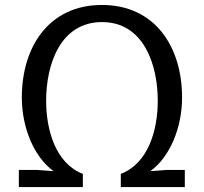

<svg xmlns="http://www.w3.org/2000/svg" viewBox="-20 -754 822 774"><path d="M467 -53V0H725V-69H653L586 -64C666 -122 714 -241 714 -361C714 -565 605 -734 391 -734C177 -734 68 -565 68 -361C68 -241 116 -122 196 -64L129 -69H56V0H314V-53C205 -95 166 -228 166 -348C166 -494 223 -665 391 -665C559 -665 616 -494 616 -348C616 -228 577 -95 467 -53Z"/></svg>

Font: Rosario
Style: Regular
Weight: 400
Designer: Hector Gatti
Foundry: Omnibus Type
Version: Version 1.100